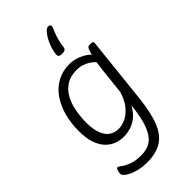

<svg xmlns="http://www.w3.org/2000/svg" viewBox="-298 -853 1141 1141"><g transform="rotate(-45 273.0 -282.0)"><path d="M210 212Q177 212 148 206Q119 200 96.5 190Q74 180 61 168.5Q48 157 48 147Q48 132 52.5 119.5Q57 107 64 107Q71 107 86.5 119.5Q102 132 133.5 144.5Q165 157 216 157Q267 157 300 132Q333 107 353 52Q373 -3 383 -95Q362 -57 335.5 -35Q309 -13 279 -3.5Q249 6 219 6Q188 6 158.5 -5Q129 -16 105 -41Q81 -66 67 -107Q53 -148 53 -207Q53 -275 69 -333.5Q85 -392 116 -436Q147 -480 192.5 -504.5Q238 -529 296 -529Q321 -529 344 -522.5Q367 -516 389 -504Q411 -492 429 -474Q431 -483 434 -492.5Q437 -502 439 -508Q443 -518 448 -521.5Q453 -525 464 -525H472Q484 -525 488 -520.5Q492 -516 490 -507L446 -95Q434 18 407.5 85Q381 152 333 182Q285 212 210 212ZM231 -49Q259 -49 290 -63.5Q321 -78 348.5 -111Q376 -144 392 -199L410 -367Q412 -382 414 -395.5Q416 -409 417 -423Q405 -437 387 -448.5Q369 -460 347.5 -467Q326 -474 300 -474Q248 -474 213.5 -451.5Q179 -429 158.5 -392Q138 -355 129 -307.5Q120 -260 120 -210Q120 -153 134.5 -117.5Q149 -82 173.5 -65.5Q198 -49 231 -49ZM309 -602Q280 -602 280 -620Q280 -642 288.5 -669Q297 -696 309.5 -720Q322 -744 336.5 -760Q351 -776 363 -776Q369 -776 375 -773.5Q381 -771 381 -764Q381 -756 376.5 -745.5Q372 -735 365.5 -719Q359 -703 352.5 -679.5Q346 -656 342 -623Q341 -613 333 -607.5Q325 -602 309 -602Z"/></g></svg>

Font: Asap Light
Style: Italic
Weight: 300
Italic angle: -6°
Designer: Pablo Cosgaya
Foundry: Omnibus-Type
Version: Version 3.001